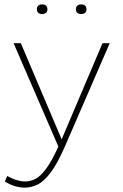

<svg xmlns="http://www.w3.org/2000/svg" viewBox="-20 -667 562 875"><path d="M94 188Q70 188 47 181Q24 174 2 160L13 135Q36 148 56.5 154Q77 160 94 160Q119 160 142 148Q165 136 190.5 101.5Q216 67 246 1L42 -470H75L261 -32L447 -470H480L276 0Q241 80 210 120.5Q179 161 150.5 174.5Q122 188 94 188ZM350 -603Q339 -603 332.5 -608.5Q326 -614 326 -625Q326 -636 332.5 -641.5Q339 -647 350 -647Q361 -647 367.5 -641.5Q374 -636 374 -625Q374 -614 367.5 -608.5Q361 -603 350 -603ZM172 -603Q161 -603 154.5 -608.5Q148 -614 148 -625Q148 -636 154.5 -641.5Q161 -647 172 -647Q183 -647 189.5 -641.5Q196 -636 196 -625Q196 -614 189.5 -608.5Q183 -603 172 -603Z"/></svg>

Font: Gantari Thin
Style: Regular
Weight: 250
Designer: Anugrah Pasau
Foundry: Lafontype
Version: Version 1.000